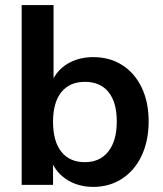

<svg xmlns="http://www.w3.org/2000/svg" viewBox="-20 -725 641 753"><path d="M563 -249Q563 -173 535.5 -114.5Q508 -56 458.5 -24Q409 8 346 8Q293 8 251.5 -15Q210 -38 188 -79V0H65V-705H190V-418Q212 -458 253 -479.5Q294 -501 346 -501Q410 -501 459 -470Q508 -439 535.5 -382Q563 -325 563 -249ZM438 -249Q438 -324 405.5 -364Q373 -404 313 -404Q253 -404 220.5 -363.5Q188 -323 188 -247Q188 -171 220.5 -130Q253 -89 313 -89Q372 -89 405 -131Q438 -173 438 -249Z"/></svg>

Font: wassup Sans
Style: Bold
Weight: 700
Version: Version 2.001